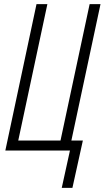

<svg xmlns="http://www.w3.org/2000/svg" viewBox="-20 -734 510 936"><path d="M333 182 384 -49H328L470 -714H417L275 -49H69L211 -714H158L6 0H321L281 182Z"/></svg>

Font: Noto Sans Display Condensed Light
Style: Italic
Weight: 300
Width: 3
Designer: Monotype Design team
Foundry: Monotype Imaging Inc.
Version: 1.000